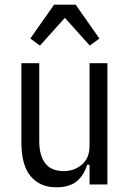

<svg xmlns="http://www.w3.org/2000/svg" viewBox="-20 -785 553 817"><path d="M361 -84H351Q336 -36 304.5 -12Q273 12 219 12Q150 12 110.5 -35Q71 -82 71 -180V-516H147V-185Q147 -123 172.5 -90Q198 -57 251 -57Q297 -57 329 -85Q361 -113 361 -164V-516H437V0H361ZM302 -765 403 -621 362 -591 256 -709 150 -591 109 -621 210 -765Z"/></svg>

Font: IBM Plex Sans Cond
Style: Regular
Weight: 400
Width: 3
Designer: Mike Abbink, Paul van der Laan, Pieter van Rosmalen
Foundry: Bold Monday
Version: Version 1.3